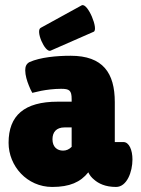

<svg xmlns="http://www.w3.org/2000/svg" viewBox="-20 -731 557 761"><path d="M435 -168V-326C435 -442 388 -510 260 -510C204 -510 140 -504 97 -485C84 -478 80 -467 80 -452C80 -433 87 -410 94 -393C98 -382 103 -372 108 -363L143 -371C164 -375 193 -379 222 -379C255 -379 264 -373 264 -338V-328H209C76 -328 14 -273 14 -165C14 -73 87 10 187 10C256 10 299 -9 330 -48C335 -37 343 -27 353 -19C370 -4 397 10 440 10C483 10 505 -50 505 -99C505 -136 492 -168 469 -168ZM188 -179C188 -207 203 -226 236 -226H264V-149C254 -139 243 -134 230 -134C207 -134 188 -148 188 -179ZM351 -605C372 -613 328 -721 304 -710L142 -621C119 -611 158 -522 180 -530Z"/></svg>

Font: Lilita 2
Style: Regular
Weight: 400
Designer: Juan Montoreano
Foundry: Juan Montoreano
Version: Version 2.001